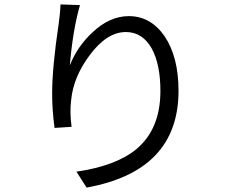

<svg xmlns="http://www.w3.org/2000/svg" viewBox="-20 -807 1040 869"><path d="M342 -784Q310 -674 296 -511Q330 -597 398 -660Q476 -734 563 -734Q662 -734 725 -643Q788 -549 788 -396Q788 -33 372 42L326 -30Q504 -56 596 -131Q706 -222 706 -395Q706 -515 667 -587Q625 -662 550 -662Q463 -662 385 -556Q312 -458 302 -354Q295 -299 304 -233L227 -228Q216 -307 216 -384Q216 -502 246 -702Q253 -754 254 -787Z"/></svg>

Font: Source Han Sans K Regular
Style: Regular
Weight: 400
Designer: Ryoko NISHIZUKA  (kana & ideographs); Paul D. Hunt (Latin, Greek & Cyrillic); Wenlong ZHANG  (bopomofo); Sandoll Communi
Foundry: Adobe Systems Incorporated
Version: Version 1.00 July 18, 2014, initial release